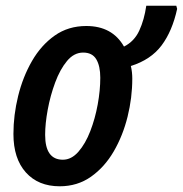

<svg xmlns="http://www.w3.org/2000/svg" viewBox="-20 -642 640 672"><path d="M189 10Q114 10 70.5 -38.5Q27 -87 27 -173Q27 -239 43.5 -306Q60 -373 92 -428.5Q124 -484 171.5 -517.5Q219 -551 282 -551Q373 -551 414 -479Q450 -497 467.5 -535Q485 -573 492 -622H597L600 -611Q583 -533 545.5 -483Q508 -433 438 -411Q443 -390 443 -367Q443 -300 426.5 -233.5Q410 -167 378 -112Q346 -57 298.5 -23.5Q251 10 189 10ZM200 -83Q230 -83 254.5 -111Q279 -139 296 -183Q313 -227 322 -276.5Q331 -326 331 -370Q331 -411 317 -434.5Q303 -458 271 -458Q239 -458 214.5 -428.5Q190 -399 173 -353Q156 -307 147 -258Q138 -209 138 -170Q138 -83 200 -83Z"/></svg>

Font: Noto Sans Condensed SemiBold
Style: Italic
Weight: 600
Width: 3
Italic angle: -12°
Designer: Monotype Design Team
Foundry: Monotype Imaging Inc.
Version: Version 2.013; ttfautohint (v1.8.4.7-5d5b)